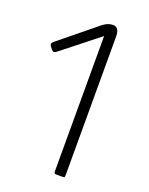

<svg xmlns="http://www.w3.org/2000/svg" viewBox="-134 -770 651 840"><g transform="rotate(20 191.5 -350.0)"><path d="M274 -657V-21Q274 -5 273 -2.5Q272 0 263 0H234Q227 0 225.5 -3.5Q224 -7 224 -13V-641L52 -505Q39 -495 30 -507L21 -518Q17 -523 17 -529Q17 -535 26 -542L198 -682Q221 -700 244 -700H246Q274 -699 274 -657Z"/></g></svg>

Font: Text Me One
Style: Regular
Weight: 400
Designer: Julia Petretta
Foundry: Julia Petretta
Version: Version 1.003